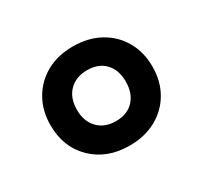

<svg xmlns="http://www.w3.org/2000/svg" viewBox="-79 -832 558 527"><g transform="rotate(-30 200.0 -569.0)"><path d="M199 -412Q128 -412 83 -455.5Q38 -499 38 -569Q38 -615 58.5 -650.5Q79 -686 115 -706Q151 -726 199 -726Q247 -726 283.5 -706Q320 -686 340.5 -650.5Q361 -615 361 -569Q361 -523 340.5 -487.5Q320 -452 283.5 -432Q247 -412 199 -412ZM200 -489Q236 -489 256.5 -511Q277 -533 277 -570Q277 -607 256.5 -628.5Q236 -650 200 -650Q165 -650 143.5 -628.5Q122 -607 122 -569Q122 -533 143 -511Q164 -489 200 -489Z"/></g></svg>

Font: Noto Serif Armenian ExtraBold
Style: Regular
Weight: 800
Version: Version 2.007